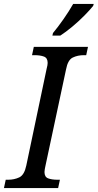

<svg xmlns="http://www.w3.org/2000/svg" viewBox="-40 -951 494 971"><path d="M-20 0 -11 -42H1Q32 -42 57.5 -54Q83 -66 93 -114L196 -604Q201 -622 201 -633Q201 -658 182 -665Q163 -672 134 -672H122L131 -714H405L396 -672H384Q353 -672 328 -660Q303 -648 294 -600L190 -113Q188 -105 186.5 -95.5Q185 -86 185 -81Q185 -56 203.5 -49Q222 -42 251 -42H263L254 0ZM225 -771 228 -784Q253 -814 281 -854Q309 -894 330 -931H434L431 -921Q415 -901 387 -872.5Q359 -844 326 -816.5Q293 -789 265 -771Z"/></svg>

Font: Noto Serif SemiCondensed
Style: Italic
Weight: 400
Width: 4
Italic angle: -12°
Designer: Monotype Design Team
Foundry: Monotype Imaging Inc.
Version: Version 2.013